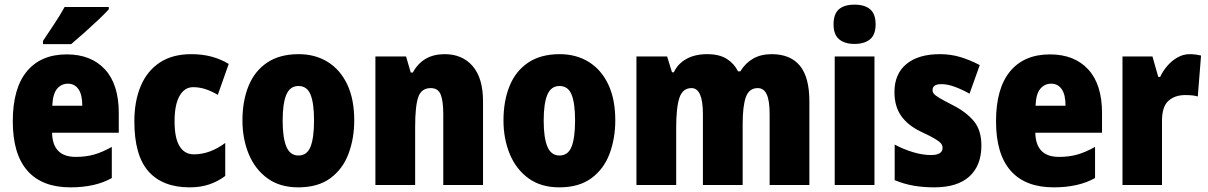

<svg xmlns="http://www.w3.org/2000/svg" viewBox="-20 -796 5196 826"><path d="M267 -562Q372 -562 431.5 -497.5Q491 -433 491 -310V-225H204Q206 -121 306 -121Q349 -121 384.5 -131Q420 -141 461 -164V-30Q390 10 283 10Q161 10 98 -61.5Q35 -133 35 -274Q35 -416 95.5 -489Q156 -562 267 -562ZM272 -436Q244 -436 225.5 -414Q207 -392 205 -341H334Q334 -389 317.5 -412.5Q301 -436 272 -436ZM448 -756Q432 -738 403.5 -711Q375 -684 343.5 -656Q312 -628 286 -606H165V-620Q189 -656 214.5 -694.5Q240 -733 258 -766H448Z M796 10Q680 10 619 -58.5Q558 -127 558 -274Q558 -361 585.5 -426Q613 -491 667.5 -527Q722 -563 803 -563Q850 -563 889.5 -552.5Q929 -542 964 -521L917 -388Q890 -404 864 -412.5Q838 -421 811 -421Q774 -421 752.5 -383.5Q731 -346 731 -274Q731 -202 752.5 -167Q774 -132 814 -132Q883 -132 949 -181V-39Q917 -15 879.5 -2.5Q842 10 796 10Z M1504 -278Q1504 -201 1479.5 -135Q1455 -69 1401.5 -29.5Q1348 10 1263 10Q1184 10 1130.5 -29Q1077 -68 1050 -133.5Q1023 -199 1023 -278Q1023 -361 1049 -425.5Q1075 -490 1129 -526.5Q1183 -563 1265 -563Q1336 -563 1390 -529.5Q1444 -496 1474 -432.5Q1504 -369 1504 -278ZM1196 -277Q1196 -203 1212 -165Q1228 -127 1264 -127Q1301 -127 1316 -165Q1331 -203 1331 -278Q1331 -352 1316 -389Q1301 -426 1264 -426Q1228 -426 1212 -389Q1196 -352 1196 -277Z M1893 -563Q1969 -563 2013.5 -511.5Q2058 -460 2058 -360V0H1887V-306Q1887 -361 1876 -389Q1865 -417 1833 -417Q1793 -417 1779.5 -378.5Q1766 -340 1766 -250V0H1595V-553H1727L1747 -484H1756Q1799 -563 1893 -563Z M2627 -278Q2627 -201 2602.5 -135Q2578 -69 2524.5 -29.5Q2471 10 2386 10Q2307 10 2253.5 -29Q2200 -68 2173 -133.5Q2146 -199 2146 -278Q2146 -361 2172 -425.5Q2198 -490 2252 -526.5Q2306 -563 2388 -563Q2459 -563 2513 -529.5Q2567 -496 2597 -432.5Q2627 -369 2627 -278ZM2319 -277Q2319 -203 2335 -165Q2351 -127 2387 -127Q2424 -127 2439 -165Q2454 -203 2454 -278Q2454 -352 2439 -389Q2424 -426 2387 -426Q2351 -426 2335 -389Q2319 -352 2319 -277Z M3300 -563Q3380 -563 3421 -513.5Q3462 -464 3462 -360V0H3291V-305Q3291 -363 3278.5 -390Q3266 -417 3240 -417Q3203 -417 3189 -379Q3175 -341 3175 -262V0H3004V-305Q3004 -417 2955 -417Q2917 -417 2903 -375.5Q2889 -334 2889 -246V0H2718V-553H2850L2871 -485H2879Q2896 -522 2933 -542.5Q2970 -563 3022 -563Q3075 -563 3107 -542.5Q3139 -522 3155 -489H3165Q3186 -524 3219.5 -543.5Q3253 -563 3300 -563Z M3656 -776Q3700 -776 3723.5 -756Q3747 -736 3747 -691Q3747 -647 3723 -627Q3699 -607 3656 -607Q3614 -607 3590 -627Q3566 -647 3566 -691Q3566 -736 3589 -756Q3612 -776 3656 -776ZM3742 -553V0H3571V-553Z M4202 -170Q4202 -84 4150.5 -37Q4099 10 3999 10Q3953 10 3911.5 3Q3870 -4 3829 -21V-174Q3866 -154 3907.5 -141.5Q3949 -129 3985 -129Q4035 -129 4035 -160Q4035 -170 4028.5 -178.5Q4022 -187 4002 -199Q3982 -211 3941 -230Q3885 -257 3856.5 -298Q3828 -339 3828 -400Q3828 -478 3879.5 -520.5Q3931 -563 4023 -563Q4069 -563 4110 -551Q4151 -539 4195 -516L4151 -393Q4121 -410 4089 -422Q4057 -434 4030 -434Q3992 -434 3992 -409Q3992 -399 3998 -392Q4004 -385 4022.5 -374Q4041 -363 4080 -343Q4137 -314 4169.5 -275Q4202 -236 4202 -170Z M4497 -562Q4602 -562 4661.5 -497.5Q4721 -433 4721 -310V-225H4434Q4436 -121 4536 -121Q4579 -121 4614.5 -131Q4650 -141 4691 -164V-30Q4620 10 4513 10Q4391 10 4328 -61.5Q4265 -133 4265 -274Q4265 -416 4325.5 -489Q4386 -562 4497 -562ZM4502 -436Q4474 -436 4455.5 -414Q4437 -392 4435 -341H4564Q4564 -389 4547.5 -412.5Q4531 -436 4502 -436Z M5098 -563Q5122 -563 5147 -557L5133 -381Q5123 -384 5110.5 -385.5Q5098 -387 5079 -387Q5034 -387 5006.5 -362Q4979 -337 4979 -276V0H4809V-553H4938L4963 -465H4971Q4982 -489 5001 -511.5Q5020 -534 5045 -548.5Q5070 -563 5098 -563Z"/></svg>

Font: Noto Sans Lao Condensed Black
Style: Regular
Weight: 900
Width: 3
Designer: Monotype Design Team
Foundry: Monotype Imaging Inc.
Version: Version 2.003; ttfautohint (v1.8.4.7-5d5b)